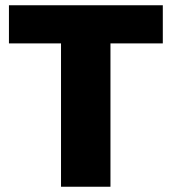

<svg xmlns="http://www.w3.org/2000/svg" viewBox="-20 -710 653 730"><path d="M599 -545H400V0H212V-545H14V-690H599Z"/></svg>

Font: Ezarion Extra Bold
Style: Regular
Weight: 800
Designer: Natanael Gama
Version: Version 1.001;PS 001.001;hotconv 1.0.70;makeotf.lib2.5.58329